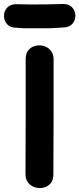

<svg xmlns="http://www.w3.org/2000/svg" viewBox="-53 -941 399 964"><path d="M215 -65Q216 -160 216 -355Q216 -452 216 -524Q216 -596 216 -643Q216 -670 202 -687Q188 -704 167 -710Q146 -716 125 -711Q104 -706 90 -689.5Q76 -673 76 -645Q76 -598 76 -525.5Q76 -453 76 -356Q76 -161 75 -67Q75 -40 89 -23Q103 -6 124 0Q145 6 166 1Q187 -4 201 -20.5Q215 -37 215 -65ZM71 -799H152Q208 -798 265 -803Q296 -804 311 -822Q326 -840 325.5 -863Q325 -886 309.5 -903.5Q294 -921 264 -921Q226 -920 183.5 -919Q141 -918 100 -918.5Q59 -919 27 -920Q-4 -919 -19 -900.5Q-34 -882 -33 -858.5Q-32 -835 -16 -818Q0 -801 30 -802Q54 -799 71 -799Z"/></svg>

Font: Balsamiq Sans
Style: Bold
Weight: 700
Designer: Michael Angeles
Foundry: Balsamiq SRL
Version: Version 1.020; ttfautohint (v1.8.4.7-5d5b);gftools[0.9.26]